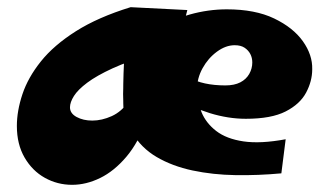

<svg xmlns="http://www.w3.org/2000/svg" viewBox="-20 -481 917 535"><path d="M181 34Q140 34 105 14.5Q70 -5 48.5 -42Q27 -79 27 -130Q27 -172 42.5 -218.5Q58 -265 94 -310Q130 -355 191.5 -394Q253 -433 344 -461L406 -330Q338 -311 293.5 -290.5Q249 -270 223 -250.5Q197 -231 186 -213.5Q175 -196 175 -182Q175 -165 193.5 -155Q212 -145 237 -145Q264 -145 291.5 -157.5Q319 -170 338 -198Q357 -226 357 -272L416 -299Q411 -210 388.5 -147Q366 -84 332 -44Q298 -4 259 15Q220 34 181 34ZM325 -148Q324 -167 323.5 -192.5Q323 -218 323.5 -247Q324 -276 325.5 -306.5Q327 -337 329.5 -366Q332 -395 335.5 -419.5Q339 -444 344 -461L502 -453Q488 -400 475.5 -350Q463 -300 454.5 -259.5Q446 -219 441 -192ZM764 2Q700 8 636.5 7Q573 6 516.5 -6Q460 -18 416.5 -43.5Q373 -69 348 -112Q323 -155 323 -219Q323 -279 348 -323Q373 -367 415 -396.5Q457 -426 508.5 -440.5Q560 -455 612 -455Q691 -455 744 -429.5Q797 -404 824 -366Q851 -328 850 -288Q850 -255 833 -223Q816 -191 776 -170.5Q736 -150 665 -150Q640 -150 615 -154Q590 -158 565.5 -165.5Q541 -173 518 -183.5Q495 -194 475 -207L504 -266Q526 -254 551.5 -248.5Q577 -243 608 -243Q633 -243 649.5 -251.5Q666 -260 674.5 -275Q683 -290 683 -307Q683 -320 677.5 -330.5Q672 -341 661.5 -348Q651 -355 634 -355Q609 -355 584.5 -337Q560 -319 544.5 -291Q529 -263 529 -232Q529 -199 541.5 -168.5Q554 -138 582.5 -116Q611 -94 658.5 -87Q706 -80 776 -93Z"/></svg>

Font: Marhey
Style: Bold
Weight: 700
Designer: Nur Syamsi & Bustanul Arifin
Foundry: Namelatype
Version: Version 1.000